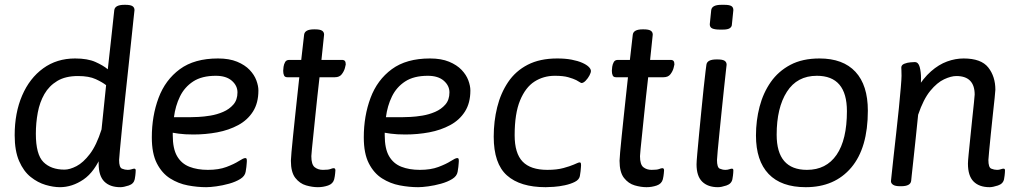

<svg xmlns="http://www.w3.org/2000/svg" viewBox="-20 -772 4243 798"><path d="M501 -752Q522 -752 530.5 -746.5Q539 -741 539 -730Q539 -730 535.5 -698Q532 -666 526.5 -612.5Q521 -559 514 -494.5Q507 -430 500 -364.5Q493 -299 487.5 -243Q482 -187 478.5 -150Q475 -113 475 -107Q475 -76 487 -71Q499 -66 511 -66Q520 -66 527 -68.5Q534 -71 538 -71Q544 -71 544 -64Q544 -63 543.5 -53.5Q543 -44 540 -27Q536 -8 515 -1Q494 6 480 6Q437 6 413.5 -17.5Q390 -41 390 -92V-141L405 -134Q374 -58 327 -26Q280 6 229 6Q202 6 169.5 -3.5Q137 -13 107.5 -36.5Q78 -60 59.5 -102.5Q41 -145 41 -210Q41 -303 72 -375Q103 -447 159.5 -488Q216 -529 292 -529Q344 -529 376.5 -514.5Q409 -500 428 -484Q436 -554 442 -610Q448 -666 451.5 -698Q455 -730 455 -730Q458 -752 497 -752ZM304 -456Q252 -456 218 -435.5Q184 -415 164.5 -381Q145 -347 137 -304Q129 -261 129 -216Q129 -130 160.5 -98.5Q192 -67 248 -67Q270 -67 298 -81.5Q326 -96 353.5 -132Q381 -168 402 -234L421 -418Q406 -430 378 -443Q350 -456 304 -456Z M886 -529Q933 -529 965.5 -515.5Q998 -502 1017.5 -481.5Q1037 -461 1045.5 -438Q1054 -415 1054 -396Q1054 -344 1031.5 -308.5Q1009 -273 970 -252Q931 -231 883 -222Q835 -213 784 -213Q748 -213 722.5 -216.5Q697 -220 681 -224L698 -259V-210Q698 -154 716 -123Q734 -92 767 -79Q800 -66 844 -66Q889 -66 921 -78Q953 -90 972.5 -102.5Q992 -115 999 -115Q1002 -115 1004 -113.5Q1006 -112 1006 -103Q1006 -102 1005.5 -95Q1005 -88 1004 -78Q1003 -68 1001 -58Q998 -40 978.5 -28Q959 -16 932 -8.5Q905 -1 879 2.5Q853 6 837 6Q800 6 760.5 -1.5Q721 -9 687 -30.5Q653 -52 632 -93Q611 -134 611 -201Q611 -290 639 -365Q667 -440 727.5 -484.5Q788 -529 886 -529ZM877 -457Q819 -457 783 -433.5Q747 -410 728 -371Q709 -332 703 -285H774Q783 -285 805 -286Q827 -287 854.5 -291.5Q882 -296 907.5 -307Q933 -318 950 -337.5Q967 -357 967 -388Q967 -416 943.5 -436.5Q920 -457 877 -457Z M1289 -650Q1310 -650 1318.5 -644.5Q1327 -639 1327 -628L1316 -523H1401Q1410 -523 1413.5 -518.5Q1417 -514 1417 -504Q1417 -502 1413.5 -489Q1410 -476 1400.5 -463.5Q1391 -451 1372 -451H1308Q1308 -451 1305.5 -428.5Q1303 -406 1299 -370.5Q1295 -335 1291 -294.5Q1287 -254 1283 -216.5Q1279 -179 1276.5 -153.5Q1274 -128 1274 -123Q1274 -88 1288 -77Q1302 -66 1322 -66Q1345 -66 1353.5 -69.5Q1362 -73 1367 -73Q1374 -73 1374 -64Q1374 -63 1373 -51.5Q1372 -40 1369 -27Q1364 -8 1343.5 -1Q1323 6 1301 6Q1278 6 1252 -1.5Q1226 -9 1207.5 -32.5Q1189 -56 1189 -104Q1189 -112 1191.5 -140Q1194 -168 1198 -207Q1202 -246 1206.5 -288.5Q1211 -331 1215 -368Q1219 -405 1221.5 -428Q1224 -451 1224 -451H1174Q1164 -451 1160.5 -458.5Q1157 -466 1157 -478Q1157 -484 1158.5 -494.5Q1160 -505 1165 -514Q1170 -523 1182 -523H1232L1244 -628Q1247 -650 1285 -650Z M1767 -529Q1814 -529 1846.5 -515.5Q1879 -502 1898.5 -481.5Q1918 -461 1926.5 -438Q1935 -415 1935 -396Q1935 -344 1912.5 -308.5Q1890 -273 1851 -252Q1812 -231 1764 -222Q1716 -213 1665 -213Q1629 -213 1603.5 -216.5Q1578 -220 1562 -224L1579 -259V-210Q1579 -154 1597 -123Q1615 -92 1648 -79Q1681 -66 1725 -66Q1770 -66 1802 -78Q1834 -90 1853.5 -102.5Q1873 -115 1880 -115Q1883 -115 1885 -113.5Q1887 -112 1887 -103Q1887 -102 1886.5 -95Q1886 -88 1885 -78Q1884 -68 1882 -58Q1879 -40 1859.5 -28Q1840 -16 1813 -8.5Q1786 -1 1760 2.5Q1734 6 1718 6Q1681 6 1641.5 -1.5Q1602 -9 1568 -30.5Q1534 -52 1513 -93Q1492 -134 1492 -201Q1492 -290 1520 -365Q1548 -440 1608.5 -484.5Q1669 -529 1767 -529ZM1758 -457Q1700 -457 1664 -433.5Q1628 -410 1609 -371Q1590 -332 1584 -285H1655Q1664 -285 1686 -286Q1708 -287 1735.5 -291.5Q1763 -296 1788.5 -307Q1814 -318 1831 -337.5Q1848 -357 1848 -388Q1848 -416 1824.5 -436.5Q1801 -457 1758 -457Z M2296 -529Q2330 -529 2356 -524Q2382 -519 2400 -511Q2418 -503 2427 -494Q2436 -485 2436 -477Q2436 -470 2430 -458.5Q2424 -447 2414.5 -437Q2405 -427 2397 -427Q2395 -427 2389.5 -430.5Q2384 -434 2375 -439Q2363 -445 2342 -451Q2321 -457 2286 -457Q2239 -457 2201.5 -433Q2164 -409 2141.5 -354.5Q2119 -300 2119 -210Q2119 -135 2152 -100.5Q2185 -66 2255 -66Q2294 -66 2321.5 -73.5Q2349 -81 2365 -88Q2374 -92 2380 -94.5Q2386 -97 2389 -97Q2392 -97 2393.5 -95Q2395 -93 2395 -85Q2395 -84 2394.5 -77Q2394 -70 2393 -60Q2392 -50 2390 -40Q2387 -25 2369 -16Q2351 -7 2327.5 -2Q2304 3 2282 4.5Q2260 6 2248 6Q2142 6 2087 -43Q2032 -92 2032 -204Q2032 -268 2046.5 -326.5Q2061 -385 2092 -431Q2123 -477 2173.5 -503Q2224 -529 2296 -529Z M2655 -650Q2676 -650 2684.5 -644.5Q2693 -639 2693 -628L2682 -523H2767Q2776 -523 2779.5 -518.5Q2783 -514 2783 -504Q2783 -502 2779.5 -489Q2776 -476 2766.5 -463.5Q2757 -451 2738 -451H2674Q2674 -451 2671.5 -428.5Q2669 -406 2665 -370.5Q2661 -335 2657 -294.5Q2653 -254 2649 -216.5Q2645 -179 2642.5 -153.5Q2640 -128 2640 -123Q2640 -88 2654 -77Q2668 -66 2688 -66Q2711 -66 2719.5 -69.5Q2728 -73 2733 -73Q2740 -73 2740 -64Q2740 -63 2739 -51.5Q2738 -40 2735 -27Q2730 -8 2709.5 -1Q2689 6 2667 6Q2644 6 2618 -1.5Q2592 -9 2573.5 -32.5Q2555 -56 2555 -104Q2555 -112 2557.5 -140Q2560 -168 2564 -207Q2568 -246 2572.5 -288.5Q2577 -331 2581 -368Q2585 -405 2587.5 -428Q2590 -451 2590 -451H2540Q2530 -451 2526.5 -458.5Q2523 -466 2523 -478Q2523 -484 2524.5 -494.5Q2526 -505 2531 -514Q2536 -523 2548 -523H2598L2610 -628Q2613 -650 2651 -650Z M2962 -525Q2983 -525 2991.5 -519.5Q3000 -514 3000 -503Q3000 -503 2997 -476.5Q2994 -450 2989.5 -407.5Q2985 -365 2980 -316.5Q2975 -268 2970.5 -223Q2966 -178 2963 -146Q2960 -114 2960 -107Q2960 -76 2971.5 -71Q2983 -66 2995 -66Q3004 -66 3011 -68.5Q3018 -71 3022 -71Q3028 -71 3028 -64Q3028 -63 3027.5 -53.5Q3027 -44 3024 -27Q3020 -8 2999 -1Q2978 6 2964 6Q2922 6 2898.5 -17Q2875 -40 2875 -89Q2875 -99 2878 -133Q2881 -167 2885.5 -214Q2890 -261 2895 -311.5Q2900 -362 2904.5 -405.5Q2909 -449 2912.5 -476Q2916 -503 2916 -503Q2919 -525 2958 -525ZM2990 -752Q3011 -752 3019.5 -747Q3028 -742 3028 -730L3022 -671Q3022 -661 3013.5 -655Q3005 -649 2984 -649H2972Q2952 -649 2941 -653.5Q2930 -658 2930 -671L2936 -730Q2939 -752 2978 -752Z M3386 -529Q3484 -529 3535.5 -473.5Q3587 -418 3587 -312Q3587 -157 3518 -75.5Q3449 6 3329 6Q3227 6 3174.5 -49Q3122 -104 3122 -209Q3122 -271 3137 -328.5Q3152 -386 3183.5 -431Q3215 -476 3265 -502.5Q3315 -529 3386 -529ZM3375 -457Q3293 -457 3250.5 -390.5Q3208 -324 3208 -212Q3208 -66 3334 -66Q3414 -66 3457 -128.5Q3500 -191 3500 -310Q3500 -457 3375 -457Z M3985 -529Q4058 -529 4087.5 -491.5Q4117 -454 4117 -399Q4117 -394 4114 -365Q4111 -336 4106.5 -295.5Q4102 -255 4098 -214Q4094 -173 4091 -143Q4088 -113 4088 -107Q4088 -76 4100 -71Q4112 -66 4124 -66Q4133 -66 4139.5 -68.5Q4146 -71 4151 -71Q4157 -71 4157 -64Q4157 -63 4156.5 -53.5Q4156 -44 4153 -27Q4149 -8 4127.5 -1Q4106 6 4093 6Q4050 6 4026.5 -17.5Q4003 -41 4003 -92Q4003 -102 4006 -132Q4009 -162 4013 -201.5Q4017 -241 4021 -279.5Q4025 -318 4028 -345.5Q4031 -373 4031 -379Q4031 -417 4012 -436.5Q3993 -456 3955 -456Q3933 -456 3904 -442.5Q3875 -429 3846.5 -394.5Q3818 -360 3796 -295Q3791 -247 3786 -198Q3781 -149 3776.5 -109Q3772 -69 3769.5 -44.5Q3767 -20 3767 -20Q3764 2 3725 2H3721Q3701 2 3692 -4Q3683 -10 3683 -19Q3683 -19 3686 -47.5Q3689 -76 3694 -122Q3699 -168 3705 -220.5Q3711 -273 3716 -323Q3721 -373 3724 -409Q3727 -445 3727 -457Q3727 -475 3726.5 -480.5Q3726 -486 3726 -491Q3726 -502 3738.5 -507Q3751 -512 3764.5 -513Q3778 -514 3782 -514Q3797 -514 3802.5 -493.5Q3808 -473 3808 -447Q3808 -427 3806 -407.5Q3804 -388 3801 -377L3788 -399Q3817 -447 3849.5 -475.5Q3882 -504 3916.5 -516.5Q3951 -529 3985 -529Z"/></svg>

Font: Asap VF Beta
Style: Italic
Weight: 400
Italic angle: -6°
Designer: Pablo Cosgaya
Foundry: Pablo Cosgaya
Version: Version 1.007